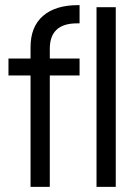

<svg xmlns="http://www.w3.org/2000/svg" viewBox="-20 -728 536 748"><path d="M290 -637H280Q174 -637 174 -538V-500H290V-434H174V0H99V-434H13V-500H99V-544Q99 -624 147.5 -666Q196 -708 284 -708H290ZM431 -700V0H356V-700Z"/></svg>

Font: Questrial
Style: Regular
Weight: 400
Designer: Joe Prince
Foundry: Joe Prince
Version: Version 1.002